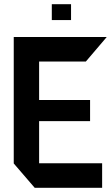

<svg xmlns="http://www.w3.org/2000/svg" viewBox="-20 -888 527 908"><path d="M144 0 45 -115V-116H463V0ZM45 -116V-713H165V-116ZM165 -315V-415H406V-315ZM165 -597V-713H484V-712L386 -597ZM225 -793V-868H316V-793Z"/></svg>

Font: Foldit Medium
Style: Regular
Weight: 500
Version: Version 1.003